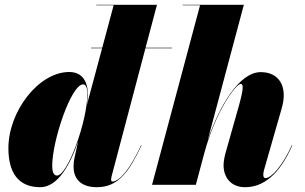

<svg xmlns="http://www.w3.org/2000/svg" viewBox="-20 -770 1272 800"><path d="M346 -376C346 -428 324.5 -470 268.5 -470C140.5 -470 15 -305.5 15 -152.5C15 -55 53 10 147.5 10C221 10 273 -84.5 305.5 -181.5L290 -110C288 -101.5 286.5 -91 286.5 -76C286.5 -26 315.5 10 384 10C475.5 10 519.5 -59.5 570 -164.5L568 -165C501.5 -23 459.5 -13.5 449.5 -13.5C444 -13.5 443 -18 443 -21C443 -25.5 443.5 -29.5 445 -35.5L586 -569H697V-571H586.5L634 -750H381V-748H453.5L406 -571H359.5V-569H405.5L342 -333C344.5 -352 346 -366.5 346 -376ZM344 -379C344 -264 261.5 -38.5 217.5 -38.5C203 -38.5 197.5 -56 197.5 -78.5C197.5 -183.5 276.5 -418.5 326.5 -418.5C336.5 -418.5 344 -406 344 -379Z M975 -328 921 -137C916 -120.5 911.5 -97.5 911.5 -82C911.5 -29 944 10 1001 10C1074.5 10 1142.5 -38.5 1198 -164.5L1196 -165C1157.5 -79.5 1110.5 -28 1087 -28C1080.5 -28 1077 -31.5 1077 -43C1077 -48 1079 -58 1080.5 -63L1154 -319.5C1180 -409.5 1143 -469.5 1066.5 -469.5C975.5 -469.5 893.5 -325.5 846 -188L996 -750H741V-748H813.5L613.5 0H796L831.5 -133C880 -311.5 964.5 -420.5 982.5 -420.5C993.5 -420.5 997 -406 975 -328Z"/></svg>

Font: Bodoni* 96pt Fatface
Style: Italic
Weight: 900
Italic angle: -13°
Version: Version 2.3